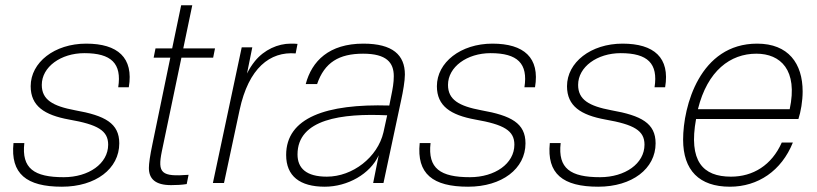

<svg xmlns="http://www.w3.org/2000/svg" viewBox="-20 -692 3089 726"><path d="M306 -527C186 -527 96 -456 96 -366C96 -291 148 -257 241 -240C350 -221 389 -198 389 -145C389 -73 315 -22 221 -22C109 -22 61 -55 72 -151H31C19 -35 80 14 214 14C342 14 431 -54 431 -150C431 -226 377 -255 264 -275C179 -291 138 -315 138 -371C138 -439 210 -491 299 -491C401 -491 441 -452 427 -362H467C486 -474 425 -527 306 -527Z M592 -120 666 -474H786L793 -509H673L707 -672H665L631 -509H568L561 -474H624L557 -150C547 -103 543 -73 543 -57C543 -16 567 8 627 8C646 8 668 7 686 4L693 -31C590 -23 575 -37 592 -120Z M1079 -527C1031 -527 979 -504 944 -461C932 -446 923 -432 914 -414L934 -513H894L785 0H827L886 -276C920 -435 1001 -498 1098 -490L1105 -526C1097 -527 1089 -527 1079 -527Z M1354 -527C1224 -527 1159 -461 1136 -374H1179C1207 -456 1262 -489 1353 -489C1442 -489 1469 -455 1469 -404C1469 -379 1465 -357 1459 -328L1452 -293C1213 -300 1062 -247 1062 -106C1062 -26 1114 14 1208 14C1294 14 1380 -34 1412 -105L1391 0H1430L1497 -314C1504 -346 1511 -386 1511 -410C1511 -484 1465 -527 1354 -527ZM1105 -108C1105 -242 1273 -264 1444 -256L1430 -192C1408 -97 1313 -24 1216 -24C1138 -24 1105 -56 1105 -108Z M1842 -527C1722 -527 1632 -456 1632 -366C1632 -291 1684 -257 1777 -240C1886 -221 1925 -198 1925 -145C1925 -73 1851 -22 1757 -22C1645 -22 1597 -55 1608 -151H1567C1555 -35 1616 14 1750 14C1878 14 1967 -54 1967 -150C1967 -226 1913 -255 1800 -275C1715 -291 1674 -315 1674 -371C1674 -439 1746 -491 1835 -491C1937 -491 1977 -452 1963 -362H2003C2022 -474 1961 -527 1842 -527Z M2334 -527C2214 -527 2124 -456 2124 -366C2124 -291 2176 -257 2269 -240C2378 -221 2417 -198 2417 -145C2417 -73 2343 -22 2249 -22C2137 -22 2089 -55 2100 -151H2059C2047 -35 2108 14 2242 14C2370 14 2459 -54 2459 -150C2459 -226 2405 -255 2292 -275C2207 -291 2166 -315 2166 -371C2166 -439 2238 -491 2327 -491C2429 -491 2469 -452 2455 -362H2495C2514 -474 2453 -527 2334 -527Z M2843 -527C2626 -527 2563 -290 2563 -164C2563 -48 2624 14 2740 14C2846 14 2935 -46 2978 -153H2936C2898 -67 2827 -24 2744 -24C2637 -24 2583 -83 2612 -242H2999C3008 -269 3015 -310 3015 -346C3015 -452 2961 -527 2843 -527ZM2619 -279C2655 -425 2742 -489 2840 -489C2931 -489 2998 -428 2966 -279Z"/></svg>

Font: Nacelle UltraLight
Style: Italic
Weight: 200
Italic angle: -12°
Designer: Sora Sagano
Foundry: Sora Sagano
Version: Version 1.000;FEAKit 1.0